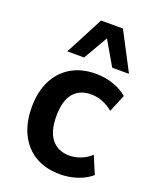

<svg xmlns="http://www.w3.org/2000/svg" viewBox="-142 -834 741 924"><g transform="rotate(20 228.0 -371.5)"><path d="M279 10Q206 10 153 -21Q100 -52 71 -110Q42 -168 42 -248Q42 -327 71 -384.5Q100 -442 153 -473Q206 -504 279 -504Q326 -504 369 -489Q412 -474 440 -449L403 -360Q379 -380 350 -391.5Q321 -403 291 -403Q232 -403 200 -364.5Q168 -326 168 -247Q168 -169 200.5 -129.5Q233 -90 291 -90Q320 -90 349.5 -101.5Q379 -113 401 -134L439 -44Q411 -19 368.5 -4.5Q326 10 279 10ZM111 -558 213 -753H325L427 -558H341L269 -682L197 -558Z"/></g></svg>

Font: Nunito Sans 10pt SemiCondensed
Style: Bold
Weight: 700
Width: 4
Designer: Vernon Adams
Foundry: Vernon Adams
Version: Version 3.101;gftools[0.9.27]